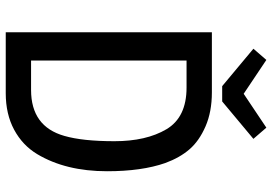

<svg xmlns="http://www.w3.org/2000/svg" viewBox="-156 -768 925 652"><g transform="rotate(90 306.0 -442.5)"><path d="M90 -700H294Q360 -700 409.5 -678.5Q459 -657 487.5 -624Q516 -591 534 -542Q562 -462 562 -344Q562 -204 504 -107Q474 -57 421 -28.5Q368 0 297 0H90ZM186 -614V-86H286Q410 -86 442 -199Q460 -261 460 -369Q460 -477 419.5 -545.5Q379 -614 278 -614ZM452 -841 325 -735H273L146 -841L184 -885L299 -808L414 -885Z"/></g></svg>

Font: Magra
Style: Regular
Weight: 400
Designer: Viviana Monsalve
Foundry: Viviana Monsalve
Version: Version 1.001